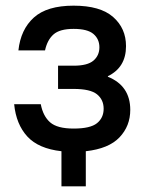

<svg xmlns="http://www.w3.org/2000/svg" viewBox="-20 -528 525 678"><path d="M197 6Q116 -3 76.5 -46Q37 -89 30 -160H124Q132 -118 157 -96Q182 -74 240 -74Q299 -74 322.5 -93Q346 -112 346 -144Q346 -176 322.5 -195Q299 -214 240 -214H185V-296H240Q289 -296 310 -314Q331 -332 331 -361Q331 -390 310 -408Q289 -426 240 -426Q191 -426 169 -406.5Q147 -387 139 -350H45Q53 -424 99.5 -466Q146 -508 240 -508Q334 -508 379.5 -468Q425 -428 425 -365Q425 -290 361 -259V-257Q440 -225 440 -140Q440 -83 402 -43Q364 -3 283 6V130H197Z"/></svg>

Font: PT Root UI Medium
Style: Regular
Weight: 500
Designer: Vitaly Kuzmin
Foundry: ParaType Ltd.
Version: Version 2.001G